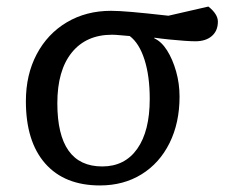

<svg xmlns="http://www.w3.org/2000/svg" viewBox="-20 -552 740 586"><path d="M285 14Q177 14 118 -53Q59 -120 59 -243Q59 -324 92 -386.5Q125 -449 184 -484Q243 -519 319 -519Q342 -519 382.5 -515.5Q423 -512 494 -504L616 -532Q645 -509 645 -486Q645 -458 626.5 -442Q608 -426 576 -426Q564 -426 542.5 -427.5Q521 -429 496.5 -431.5Q472 -434 451 -437V-435Q473 -425 490 -398Q507 -371 517.5 -334Q528 -297 528 -257Q528 -177 497.5 -115.5Q467 -54 412 -20Q357 14 285 14ZM292 -44Q361 -44 399 -98Q437 -152 437 -250Q437 -320 421 -370Q405 -420 376 -442Q363 -443 347 -444.5Q331 -446 322 -446Q243 -446 199 -391.5Q155 -337 155 -237Q155 -44 292 -44Z"/></svg>

Font: Literata 7pt
Style: Italic
Weight: 400
Italic angle: -2°
Designer: Latin by Veronika Burian and Jose Scaglione. Greek by Irene Vlachou. Cyrillic by Vera Evstafieva
Foundry: TypeTogether
Version: Version 3.002